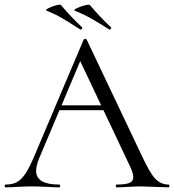

<svg xmlns="http://www.w3.org/2000/svg" viewBox="-24 -804 747 824"><path d="M228 -352H434L441 -331H213ZM699 0Q680 0 640 -2Q600 -4 582 -4Q560 -4 526 -2Q494 0 477 0Q473 0 473 -6Q473 -12 477 -12Q515 -12 531.5 -19Q548 -26 548 -44Q548 -59 536 -86L314 -555L339 -586L145 -127Q131 -93 131 -71Q131 -12 229 -12Q234 -12 234 -6Q234 0 229 0Q211 0 177 -2Q139 -4 111 -4Q85 -4 51 -2Q21 0 1 0Q-4 0 -4 -6Q-4 -12 1 -12Q29 -12 48.5 -22.5Q68 -33 85.5 -59.5Q103 -86 124 -136L335 -634Q337 -637 342 -637Q347 -637 348 -634L584 -137Q618 -63 642 -37.5Q666 -12 699 -12Q703 -12 703 -6Q703 0 699 0ZM297 -758Q290 -761 305 -768.5Q320 -776 339.5 -781Q359 -786 362 -782Q404 -732 452 -687Q453 -686 453 -684Q453 -681 450 -678.5Q447 -676 444 -678Q400 -706 368.5 -724Q337 -742 297 -758ZM176 -758Q169 -761 183 -768.5Q197 -776 216 -781Q235 -786 238 -782Q280 -732 328 -687Q329 -686 329 -684Q329 -681 326 -678.5Q323 -676 320 -678Q273 -708 243.5 -725.5Q214 -743 176 -758Z"/></svg>

Font: Cormorant SC
Style: Regular
Weight: 400
Designer: Christian Thalmann (Catharsis Fonts)
Foundry: Catharsis Fonts
Version: Version 4.000